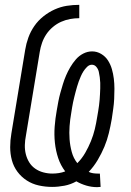

<svg xmlns="http://www.w3.org/2000/svg" viewBox="-20 -763 540 792"><path d="M381 9Q358 9 336 2.5Q314 -4 295 -15Q272 -2 246 3Q220 8 195 8Q167 8 140 2Q113 -4 90.5 -18.5Q68 -33 52 -54.5Q36 -76 29 -102Q22 -128 22 -156Q22 -184 27 -213L84 -558Q88 -583 97 -608Q106 -633 121.5 -655.5Q137 -678 159 -695.5Q181 -713 205.5 -724Q230 -735 255.5 -739Q281 -743 307 -743V-688Q288 -688 269 -684.5Q250 -681 232 -673Q214 -665 198 -651.5Q182 -638 171 -621.5Q160 -605 153.5 -586.5Q147 -568 144 -549L87 -204Q83 -184 82.5 -164.5Q82 -145 86.5 -127Q91 -109 100.5 -93.5Q110 -78 125 -67.5Q140 -57 158.5 -52Q177 -47 196 -47Q209 -47 222.5 -49Q236 -51 249 -56Q230 -81 220 -111Q210 -141 206.5 -174Q203 -207 205.5 -240.5Q208 -274 214 -307Q217 -325 220.5 -343.5Q224 -362 229 -380Q234 -398 239.5 -416Q245 -434 252.5 -451.5Q260 -469 270 -486Q280 -503 293 -518Q306 -533 323.5 -542Q341 -551 360 -551Q380 -551 397.5 -540.5Q415 -530 425.5 -513.5Q436 -497 441.5 -478Q447 -459 449.5 -438.5Q452 -418 452 -397Q452 -376 451 -355Q450 -334 447 -313.5Q444 -293 441 -272Q436 -243 429 -214Q422 -185 410.5 -157.5Q399 -130 383 -103Q367 -76 346 -54Q354 -50 363.5 -48.5Q373 -47 383 -47Q385 -47 387 -47Q389 -47 392 -47L395 8Q391 8 387.5 8.5Q384 9 381 9ZM299 -90Q318 -109 331.5 -132.5Q345 -156 355 -180.5Q365 -205 371 -230Q377 -255 381 -281Q383 -293 385 -304.5Q387 -316 388.5 -328Q390 -340 391 -351.5Q392 -363 392.5 -375Q393 -387 393.5 -398.5Q394 -410 393.5 -421.5Q393 -433 391.5 -444.5Q390 -456 387.5 -467Q385 -478 377.5 -487Q370 -496 359 -496Q348 -496 339 -487Q330 -478 324 -468.5Q318 -459 313.5 -448.5Q309 -438 305 -427.5Q301 -417 298 -406Q295 -395 292 -384.5Q289 -374 286.5 -363Q284 -352 281.5 -341.5Q279 -331 277.5 -320Q276 -309 274 -298Q269 -270 267 -242.5Q265 -215 267 -188.5Q269 -162 276 -136Q283 -110 299 -90Z"/></svg>

Font: Iosevka Slab Light Oblique
Style: Regular
Weight: 300
Italic angle: -9°
Monospace: yes
Designer: Belleve Invis
Foundry: Belleve Invis
Version: Version 11.1.1; ttfautohint (v1.8.3)